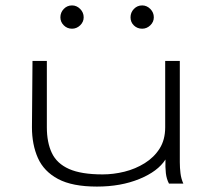

<svg xmlns="http://www.w3.org/2000/svg" viewBox="-20 -678 790 709"><path d="M338 11Q247 11 194.5 -17Q142 -45 120 -94.5Q98 -144 98 -208L100 -453H153V-208Q153 -152 171.5 -113Q190 -74 235 -54Q280 -34 359 -34Q399 -34 439.5 -44Q480 -54 514.5 -75.5Q549 -97 569.5 -129.5Q590 -162 590 -208V-453H644V-79Q644 -58 646.5 -38Q649 -18 657 0H604Q595 -17 592.5 -38.5Q590 -60 591 -89Q563 -45 494.5 -17Q426 11 338 11ZM246 -572Q228 -572 215.5 -584.5Q203 -597 203 -614Q203 -632 215.5 -645Q228 -658 246 -658Q263 -658 276 -645Q289 -632 289 -614Q289 -597 276 -584.5Q263 -572 246 -572ZM505 -572Q487 -572 474.5 -584Q462 -596 462 -614Q462 -632 474.5 -645Q487 -658 505 -658Q522 -658 535 -645Q548 -632 548 -614Q548 -597 535 -584.5Q522 -572 505 -572Z"/></svg>

Font: Inconsolata ExtraExpanded Light
Style: Regular
Weight: 300
Width: 8
Monospace: yes
Designer: Raph Levien, Cyreal, Brenton Simpson
Foundry: Raph Levien, Cyreal, Google
Version: Version 3.001; ttfautohint (v1.8.2.53-6de2)